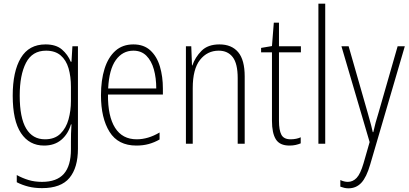

<svg xmlns="http://www.w3.org/2000/svg" viewBox="-20 -780 2222 1042"><path d="M227 -539Q284 -539 316 -511.5Q348 -484 364 -445H368L373 -529H403V27Q403 130 357 185.5Q311 241 208 241Q167 241 133.5 232.5Q100 224 71 209V170Q102 187 135 197Q168 207 208 207Q288 207 326.5 163.5Q365 120 365 30V-10Q365 -33 365.5 -55Q366 -77 368 -105H365Q350 -53 313 -21.5Q276 10 219 10Q139 10 94 -57.5Q49 -125 49 -261Q49 -392 93 -465.5Q137 -539 227 -539ZM230 -505Q155 -505 121 -439Q87 -373 87 -261Q87 -141 122 -82.5Q157 -24 224 -24Q277 -24 308 -54.5Q339 -85 352 -132.5Q365 -180 365 -232V-308Q365 -365 352 -409.5Q339 -454 309 -479.5Q279 -505 230 -505Z M704 -539Q761 -539 796.5 -506Q832 -473 848 -418.5Q864 -364 864 -300V-267H566Q565 -149 604.5 -86.5Q644 -24 722 -24Q784 -24 846 -61V-23Q818 -7 787.5 1.5Q757 10 720 10Q621 10 574.5 -64.5Q528 -139 528 -263Q528 -345 547.5 -407Q567 -469 606 -504Q645 -539 704 -539ZM704 -505Q645 -505 608.5 -454Q572 -403 567 -300H828Q828 -357 815 -403.5Q802 -450 774.5 -477.5Q747 -505 704 -505Z M1171 -539Q1237 -539 1272.5 -497Q1308 -455 1308 -365V0H1270V-356Q1270 -435 1243 -470Q1216 -505 1167 -505Q1105 -505 1065.5 -455Q1026 -405 1026 -302V0H989V-529H1018L1022 -425H1024Q1039 -469 1073.5 -504Q1108 -539 1171 -539Z M1557 -24Q1573 -24 1587.5 -27Q1602 -30 1612 -35V-2Q1600 3 1585 6.5Q1570 10 1551 10Q1498 10 1477 -24Q1456 -58 1456 -124V-496H1397V-520L1456 -530L1466 -657H1494V-529H1613V-496H1494V-124Q1494 -74 1507 -49Q1520 -24 1557 -24Z M1745 0H1708V-760H1745Z M1833 -529H1872L1976 -166Q1989 -122 1994 -101Q1999 -80 2003 -63H2006Q2012 -90 2018.5 -114.5Q2025 -139 2034 -167L2138 -529H2177L1989 113Q1969 182 1941 212Q1913 242 1871 242Q1859 242 1848.5 239.5Q1838 237 1827 233V197Q1848 207 1868 207Q1895 207 1915.5 185.5Q1936 164 1953 106L1986 -9Z"/></svg>

Font: Noto Sans Lao UI Cond ExtLt
Style: Regular
Weight: 200
Width: 3
Designer: Monotype Design Team
Foundry: Monotype Imaging Inc.
Version: Version 2.000; ttfautohint (v1.8.4.7-5d5b)